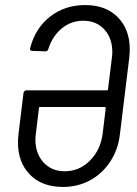

<svg xmlns="http://www.w3.org/2000/svg" viewBox="-20 -728 543 759"><path d="M493 -533Q493 -522 491 -500L454 -197Q447 -137 416 -89.5Q385 -42 336.5 -15.5Q288 11 229 11Q146 11 98.5 -37.5Q51 -86 51 -165Q51 -175 53 -197L73 -361Q74 -365 77 -368Q80 -371 84 -371H403Q404 -371 405.5 -372Q407 -373 407 -375L422 -497Q424 -513 424 -522Q424 -577 392.5 -611.5Q361 -646 309 -646Q261 -646 224 -615.5Q187 -585 171 -534Q168 -525 160 -525L106 -527Q102 -527 100 -530Q98 -533 99 -537Q119 -616 177.5 -662Q236 -708 317 -708Q398 -708 445.5 -660Q493 -612 493 -533ZM386 -201 398 -301Q398 -305 394 -305H138Q134 -305 134 -301L122 -201Q120 -185 120 -177Q120 -121 152 -86Q184 -51 236 -51Q294 -51 336 -93.5Q378 -136 386 -201Z"/></svg>

Font: Barlow Condensed
Style: Italic
Weight: 400
Width: 3
Italic angle: -7°
Designer: Jeremy Tribby
Foundry: Tribby Type
Version: Version 1.408